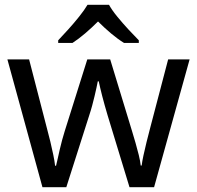

<svg xmlns="http://www.w3.org/2000/svg" viewBox="-20 -786 826 805"><path d="M431 -303Q425 -324 419 -344.5Q413 -365 408.5 -383.5Q404 -402 400 -418Q396 -434 394 -445H390Q388 -434 384.5 -418Q381 -402 376.5 -383Q372 -364 366.5 -343.5Q361 -323 354 -302L258 -1H158L11 -537H102L176 -251Q184 -222 191 -192.5Q198 -163 203.5 -136.5Q209 -110 211 -91H215Q218 -103 222 -121Q226 -139 230.5 -159Q235 -179 240.5 -199Q246 -219 251 -235L346 -537H442L534 -235Q541 -212 548.5 -186Q556 -160 562 -135.5Q568 -111 570 -92H574Q576 -109 581.5 -134.5Q587 -160 594.5 -190.5Q602 -221 610 -251L685 -537H775L626 -1H523ZM437 -766Q449 -744 471.5 -716.5Q494 -689 518.5 -662.5Q543 -636 562 -617V-606H500Q474 -622 446 -645.5Q418 -669 391 -696Q364 -669 337 -646Q310 -623 284 -606H224V-617Q243 -637 266.5 -663Q290 -689 312 -716.5Q334 -744 347 -766Z"/></svg>

Font: Noto Sans Gurmukhi
Style: Regular
Weight: 400
Designer: Jelle Bosma - Monotype Design Team
Foundry: Monotype Imaging Inc.
Version: Version 2.003